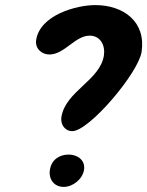

<svg xmlns="http://www.w3.org/2000/svg" viewBox="-20 -734 578 754"><path d="M176 -67C170 -31 192 0 230 0C266 0 304 -30 310 -67C316 -106 283 -127 250 -127C212 -127 182 -106 176 -67ZM221 -274C217 -245 235 -219 264 -219C330 -219 523 -447 536 -530C554 -649 465 -714 354 -714C280 -714 137 -675 122 -577C117 -544 143 -520 174 -520C233 -520 275 -594 332 -594C375 -594 394 -555 388 -516C373 -418 237 -376 221 -274Z"/></svg>

Font: Asimov Print
Style: Regular
Weight: 500
Designer: Google
Version: Version 2.000980: 2014